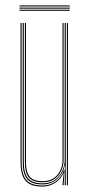

<svg xmlns="http://www.w3.org/2000/svg" viewBox="-20 -685 331 710"><path d="M137 5Q119.8 5 106.4 1.8Q93 -1.5 83.5 -8.4Q74 -15.2 67.9 -25.9Q61.8 -36.5 58.9 -51.5Q56 -66.5 56 -86V-600H60V-86Q60 -62.8 64.4 -46.1Q68.8 -29.5 77.9 -19.1Q87 -8.8 101.8 -3.9Q116.5 1 137 1Q165 1 186.6 -14.6Q208.2 -30.2 217.2 -57.5H219.2L215.5 -6V0H211.2V-4.8L215.5 -44.5H214.5Q205.2 -22.5 183.9 -8.8Q162.5 5 137 5ZM227.2 0V-600H231.2V0ZM137 -11Q119.5 -11 107.1 -15.2Q94.8 -19.5 87 -28.5Q79.2 -37.5 75.6 -51.8Q72 -66 72 -86V-600H76V-86Q76 -60.5 82.2 -44.9Q88.5 -29.2 101.9 -22.1Q115.2 -15 137 -15Q163.8 -15 180.1 -27.1Q196.5 -39.2 203.9 -57Q211.2 -74.8 211.2 -91.2V-600H215.2V-91.2Q215.2 -74.5 207.6 -55.8Q200 -37 182.9 -24Q165.8 -11 137 -11ZM137 -3Q97.8 -3 80.9 -22.2Q64 -41.5 64 -86V-600H68V-86Q68 -43.8 84 -25.4Q100 -7 137 -7Q166.5 -7 184.5 -21Q202.5 -35 210.9 -54.8Q219.2 -74.5 219.2 -91.2V-600H223.2V0H219.2V-10L221.2 -72.2H219.2Q215 -46.2 193 -24.6Q171 -3 137 -3ZM238 -661H52V-665H238ZM238 -645H52V-649H238ZM238 -653H52V-657H238Z"/></svg>

Font: Big Shoulders Inline Display Thin Thin
Style: Regular
Weight: 250
Version: Version 2.002